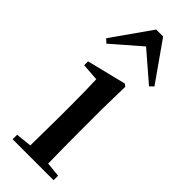

<svg xmlns="http://www.w3.org/2000/svg" viewBox="-267 -846 875 875"><g transform="rotate(45 171.0 -408.0)"><path d="M310 -610 328 -627 195 -816H150L17 -627L35 -610L172 -729ZM117 0H305V-29L234 -36C233 -93 232 -177 232 -232V-385L235 -532L223 -541L33 -494V-469L117 -463C119 -414 120 -367 120 -300V-232L118 -37L41 -29V0Z"/></g></svg>

Font: GenKiMin2 TW SB
Style: Regular
Weight: 600
Version: Version 2.100;PS 2.1;hotconv 16.6.51;makeotf.lib2.5.65220 DE